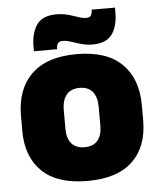

<svg xmlns="http://www.w3.org/2000/svg" viewBox="-51 -729 658 788"><g transform="rotate(-5 278.0 -334.5)"><path d="M278 15Q154.5 15 91.8 -45.2Q29 -105.5 29 -212.5V-275Q29 -384.5 92 -446Q155 -507.5 278 -507.5Q401.5 -507.5 464.2 -446Q527 -384.5 527 -275V-212.5Q527 -105.5 464.5 -45.2Q402 15 278 15ZM278 -124Q313.5 -124 331.8 -145.2Q350 -166.5 350 -206V-282Q350 -324.5 331.8 -346.5Q313.5 -368.5 278 -368.5Q243 -368.5 224.5 -346.5Q206 -324.5 206 -282V-206Q206 -166.5 224.5 -145.2Q243 -124 278 -124ZM346.5 -541Q328.5 -541 311.8 -544.8Q295 -548.5 280 -553.8Q265 -559 251.5 -562.8Q238 -566.5 226.5 -566.5Q212 -566.5 206.5 -558.8Q201 -551 200.5 -535V-534.5H105V-554.5Q105 -608 128.2 -642.8Q151.5 -677.5 210.5 -677.5Q230.5 -677.5 247.5 -673.8Q264.5 -670 279 -664.8Q293.5 -659.5 306.5 -655.8Q319.5 -652 331 -652Q345 -652 350.2 -660Q355.5 -668 356 -683.5V-684H452V-662.5Q452 -609 428.5 -575Q405 -541 346.5 -541Z"/></g></svg>

Font: Anek Malayalam Medium ExtraBold
Style: Regular
Weight: 800
Version: Version 1.003